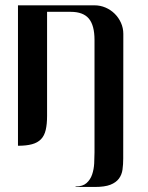

<svg xmlns="http://www.w3.org/2000/svg" viewBox="-20 -558 567 735"><path d="M341.8 -537.6Q363.8 -537.6 383.8 -529.1Q403.8 -520.5 418.9 -505.6Q434.1 -490.7 443.1 -470.7Q452.1 -450.7 452.1 -428.2L451.7 48.8Q451.7 71.3 449 91.1Q446.3 110.8 435.3 125.7Q424.3 140.6 402.6 149.2Q380.9 157.7 342.8 157.7H270Q269 157.7 269 156.7Q269 155.8 270 155.8Q296.9 155.8 311.5 142.6Q326.2 129.4 332.8 109.6Q339.4 89.8 340.6 67.1Q341.8 44.4 341.8 25.4V-404.8Q341.8 -460.9 320.1 -486.8Q298.3 -512.7 251 -512.7H160.2V-114.3Q160.2 -82.5 155 -60.5Q149.9 -38.6 137 -25.1Q124 -11.7 102.5 -5.9Q81.1 0 48.8 0V-431.2V-537.6H341.8Z"/></svg>

Font: Unique
Style: Regular
Weight: 400
Designer: Anna Pocius (aka Artmaker)
Foundry: Anna Pocius
Version: Version 1.000 2013 initial release